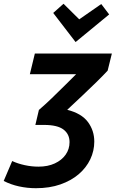

<svg xmlns="http://www.w3.org/2000/svg" viewBox="-88 -806 610 1011"><path d="M101 185Q55.8 185 12.2 175.5Q-31.2 166 -68.5 146.8L-23.8 42Q6 55.8 42.2 63.6Q78.5 71.5 114.8 71.5Q163.8 71.5 200.5 54.5Q237.2 37.5 257.8 8.2Q278.2 -21 278.2 -57.5Q278.2 -99.5 246.5 -123.8Q214.8 -148 144.5 -148.2H98.2L116.8 -227Q148.2 -254 183.9 -288.2Q219.5 -322.5 253.4 -356.2Q287.2 -390 312.8 -415.2H69.2L95.5 -524H501L478.8 -434Q456.5 -409.8 420.9 -374.8Q385.2 -339.8 344.9 -301.8Q304.5 -263.8 266 -227.8Q341 -209 374.8 -163.8Q408.5 -118.5 408.5 -60.5Q408.5 -11.8 387.4 32.8Q366.2 77.2 326.5 111.2Q286.8 145.2 230 165.1Q173.2 185 101 185ZM310 -584.5 192.2 -737.8 246.5 -786.2 329.2 -704.2 445.2 -784.8 486.8 -730Z"/></svg>

Font: Ubuntu Sans
Style: Italic
Weight: 400
Italic angle: -13.5°
Designer: Dalton Maag Ltd
Foundry: Dalton Maag Ltd
Version: Version 1.006